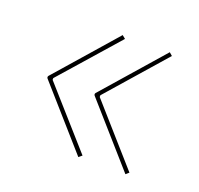

<svg xmlns="http://www.w3.org/2000/svg" viewBox="-69 -490 477 460"><g transform="rotate(20 170.0 -260.5)"><path d="M37.1 -259.3V-260.7Q37.1 -262.7 42 -267.6L171.9 -416L180.2 -409.2L50.8 -262.2V-257.8L180.2 -111.8L171.9 -105L42 -252.4Q37.1 -257.3 37.1 -259.3ZM157.2 -259.3V-260.7Q157.2 -262.7 162.1 -267.6L292 -416L299.8 -409.2L170.9 -262.2V-257.8L299.8 -111.8L292 -105L162.1 -252.4Q157.2 -257.3 157.2 -259.3Z"/></g></svg>

Font: Znikomit
Style: Regular
Weight: 100
Designer: gluk
Foundry: gluk
Version: Version 0.53